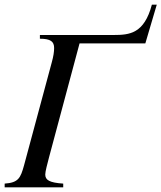

<svg xmlns="http://www.w3.org/2000/svg" viewBox="-50 -803 692 823"><path d="M622 -783H601C568 -659 506 -653 437 -653H121V-637C167 -637 182 -625 182 -597C182 -581 179 -561 172 -536L53 -94C38 -40 29 -20 -30 -16V0H221V-16C162 -20 144 -31 144 -55C144 -68 153 -101 160 -128L291 -617H573Z"/></svg>

Font: XITS
Style: Italic
Weight: 400
Italic angle: -16.33°
Designer: MicroPress Inc., with final additions and corrections provided by Coen Hoffman, Elsevier (retired)
Version: Version 1.107